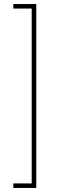

<svg xmlns="http://www.w3.org/2000/svg" viewBox="-20 -785 293 949"><path d="M45.9 144H159.2V-765.1H45.9V-742.7H136.7V121.6H45.9Z"/></svg>

Font: Raveo Display Display Thin
Style: Regular
Weight: 100
Designer: Jakub Foglar, Rasmus Andersson (Inter)
Foundry: Jakubfoglar.com
Version: Version 1.100;Glyphs 3.2.3 (3260)